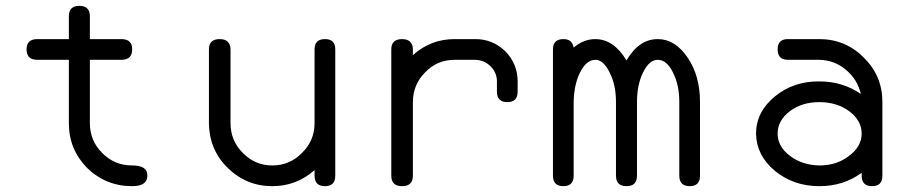

<svg xmlns="http://www.w3.org/2000/svg" viewBox="-20 -638 3165 658"><path d="M216 -215C216 -155.7 237 -104.7 279 -62C321.7 -20.7 373 0 433 0C467.7 0 485 -12 485 -36C485.7 -59.3 468.3 -71 433 -71C392.3 -71 358 -85.3 330 -114C302 -142 288 -176 288 -216V-396V-433H396C420.7 -433 433 -445 433 -469C433 -492.3 420.7 -504 396 -504H288V-582C288 -606 276 -618 252 -618C228 -618 216 -606 216 -582V-504H108C83.3 -504 71 -492.3 71 -469C71 -445 83.3 -433 108 -433H216V-396V-216Z M1129 -36V-216V-469C1129 -492.3 1117.3 -504 1094 -504C1070 -504 1058 -492.3 1058 -469V-216C1058 -176 1043.7 -142 1015 -114C987 -85.3 953 -71 913 -71C873.7 -71 840 -85.3 812 -114C784 -142 770 -176 770 -216V-288V-359V-469C769.3 -492.3 757 -504 733 -504C708.3 -504 696 -492.3 696 -469V-413V-380V-359V-288V-216C696.7 -155.3 718 -104.3 760 -63C802.7 -21 853.7 0 913 0C968.3 0 1016.7 -18.3 1058 -55V-36C1058 -12 1070 0 1094 0C1117.3 0 1129 -12 1129 -36Z M1395 -36V-288C1395 -328 1409 -362 1437 -390C1464.3 -418.7 1498 -433 1538 -433H1609C1629.7 -432.3 1647 -425 1661 -411C1675.7 -396.3 1683 -379 1683 -359V-324C1683 -300 1695 -288 1719 -288C1742.3 -288 1754 -300 1754 -324V-359C1754 -399 1740 -433.3 1712 -462C1683.3 -490 1649 -504 1609 -504H1538C1483.3 -504 1435.7 -485.7 1395 -449V-469C1394.3 -492.3 1382 -504 1358 -504C1333.3 -504 1321 -492.3 1321 -469V-342V-288V-84V-36C1321 -12 1333.3 0 1358 0C1382.7 0 1395 -12 1395 -36Z M2379 -36V-288C2379 -348 2365 -398.7 2337 -440C2308.3 -482.7 2274 -504 2234 -504C2191.3 -504 2155.7 -479.7 2127 -431C2097.7 -479.7 2062 -504 2020 -504C1993.3 -504 1968.7 -494.3 1946 -475C1942.7 -494.3 1931 -504 1911 -504C1887 -504 1875 -492.3 1875 -469V-395V-351V-288V-216V-36C1875 -12 1887 0 1911 0C1934.3 0 1946 -12 1946 -36V-216V-288C1946.7 -328 1954 -362 1968 -390C1982.7 -418.7 2000 -433 2020 -433C2038.7 -433 2055 -418.7 2069 -390C2083.7 -362 2091 -328 2091 -288V-36C2091 -12 2103 0 2127 0C2151 0 2163 -12 2163 -36V-288C2163 -328 2170 -362 2184 -390C2198 -418.7 2214.7 -433 2234 -433C2254.7 -433 2272 -418.7 2286 -390C2300.7 -362 2308 -328 2308 -288V-36C2308 -12 2320 0 2344 0C2367.3 0 2379 -12 2379 -36Z M2788 -288C2828 -288 2862 -277.7 2890 -257C2918.7 -235.7 2933 -210 2933 -180C2933 -150.7 2918.7 -125.3 2890 -104C2862 -82 2828 -71 2788 -71C2748.7 -71.7 2715 -82.7 2687 -104C2659 -125.3 2645 -150.7 2645 -180C2645 -210 2659 -235.7 2687 -257C2714.3 -277.7 2748 -288 2788 -288ZM3004 -289C3004 -348.3 2982.7 -399 2940 -441C2898 -483 2847.3 -504 2788 -504H2680C2656.7 -504 2645 -492.3 2645 -469C2645 -445 2656.7 -433 2680 -433H2788C2822.7 -432.3 2853.3 -420.7 2880 -398C2906 -376 2922.7 -348.7 2930 -316C2888.7 -344.7 2841.3 -359 2788 -359C2728.7 -359.7 2677.7 -342.3 2635 -307C2592.3 -271.7 2571 -229.3 2571 -180C2571.7 -130.7 2593 -88.3 2635 -53C2677.7 -17.7 2728.7 0 2788 0C2843.3 0 2891.7 -15.3 2933 -46V-36C2933 -12 2945 0 2969 0C2992.3 0 3004 -12 3004 -36V-108V-180V-252V-288Z"/></svg>

Font: Semi-Coder
Style: Regular
Weight: 400
Version: 0.1000